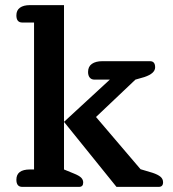

<svg xmlns="http://www.w3.org/2000/svg" viewBox="-20 -730 675 750"><path d="M44 -28Q44 -68 97 -68H113V-642H67Q44 -642 44 -670Q44 -690 58 -700Q72 -710 97 -710H230V-68L269 -52Q289 -44 297 -36Q305 -28 305 -17Q305 0 289 0H67Q44 0 44 -28ZM230 -254 409 -419H349Q337 -419 330.5 -427Q324 -435 324 -449Q324 -470 339 -480.5Q354 -491 380 -491H566Q586 -491 586 -467Q586 -443 544 -429L509 -419L355 -273L529 -69L576 -55Q597 -48 607 -39.5Q617 -31 617 -18Q617 0 600 0H435Z"/></svg>

Font: MaitreeSemiBold
Style: Regular
Weight: 600
Designer: CadsonDemak Team
Foundry: CadsonDemak
Version: Version 1.000